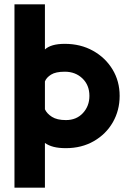

<svg xmlns="http://www.w3.org/2000/svg" viewBox="-20 -680 607 889"><path d="M47 189V-660H188V-451Q216 -477 280 -477Q353 -477 410.5 -445Q468 -413 501 -358.5Q534 -304 534 -236Q534 -169 502.5 -114Q471 -59 414.5 -26.5Q358 6 285 6Q252 6 228.5 0Q205 -6 188 -18V189ZM285 -124Q334 -124 364 -156.5Q394 -189 394 -236Q394 -286 361.5 -317Q329 -348 280 -348Q238 -348 216.5 -334.5Q195 -321 188 -303V-174Q197 -154 220.5 -139Q244 -124 285 -124Z"/></svg>

Font: Lil Grotesk Black
Style: Regular
Weight: 900
Designer: Bastien Sozeau
Foundry: NBR — Bastien Sozeau
Version: Version 3.003; ttfautohint (v1.8.4.7-5d5b);gftools[0.9.33]